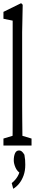

<svg xmlns="http://www.w3.org/2000/svg" viewBox="-20 -908 228 1198"><path d="M1.5 0V-43.5L81.1 -67.4H96.7L176.8 -43.5V0ZM57.6 0Q58.6 -41.5 58.8 -83.7Q59.1 -126 59.1 -168Q59.1 -210 59.1 -252.4V-779.3L1.5 -791V-834L111.8 -888.2L121.6 -878.4L118.2 -706.5V-252.4Q118.2 -210.9 118.7 -168.5Q119.1 -126 119.6 -84.2Q120.1 -42.5 120.6 0ZM137.7 120.1Q137.7 157.7 127.2 186.8Q116.7 215.8 100.1 236.6Q83.5 257.3 62.5 270L53.2 234.4Q77.1 215.3 90.6 191.4Q104 167.5 106 144L114.3 178.2Q87.4 162.6 76.7 137.5Q65.9 112.3 65.9 93.3Q65.9 66.4 73.7 48.6Q81.5 30.8 99.1 30.8Q108.4 30.8 116.2 37.1Q124 43.5 132.3 57.6Q135.7 76.2 136.7 90.3Q137.7 104.5 137.7 120.1Z"/></svg>

Font: Scarab Serif
Style: Condensed
Weight: 400
Designer: John Roberts
Foundry: Scarab
Version: 1.0